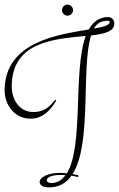

<svg xmlns="http://www.w3.org/2000/svg" viewBox="-20 -789 516 833"><path d="M321 -28C312 -30 303 -32 295 -34C380 -167 331 -494 375 -635C433 -642 476 -652 476 -687C476 -705 462 -715 450 -715C411 -715 384 -695 365 -661C233 -639 0 -608 0 -396C0 -339 39 -274 113 -274C178 -274 212 -333 224 -353L219 -356C205 -339 181 -303 125 -303C62 -303 31 -359 31 -414C31 -611 221 -620 352 -633C296 -480 344 -156 270 -37C261 -38 251 -39 241 -39C185 -39 152 -18 152 0C152 13 164 24 192 24C236 24 268 5 290 -27C300 -25 309 -23 319 -21ZM239 -5C226 3 214 5 203 5C189 5 183 0 183 -7C183 -17 196 -30 245 -30C252 -30 258 -30 264 -29C257 -19 248 -11 239 -5ZM447 -699C449 -699 456 -699 456 -694C456 -679 428 -672 387 -665C401 -689 421 -699 447 -699ZM249 -745C249 -732 260 -721 273 -721C286 -721 297 -732 297 -745C297 -758 286 -769 273 -769C260 -769 249 -758 249 -745Z"/></svg>

Font: Stalemate
Style: Regular
Weight: 400
Designer: Astigmatic (AOETI)
Foundry: Astigmatic (AOETI)
Version: Version 001.000